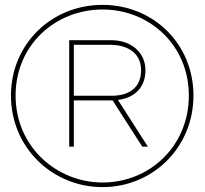

<svg xmlns="http://www.w3.org/2000/svg" viewBox="-20 -641 840 788"><path d="M401 108C214 108 44 -37 44 -249C44 -456 207 -602 401 -602C593 -602 755 -456 755 -249C755 -40 593 108 401 108ZM401 127C605 127 774 -34 774 -249C774 -460 610 -621 401 -621C191 -621 25 -460 25 -249C25 -34 196 127 401 127ZM283 -248V-457H435C486 -457 559 -435 559 -353C559 -259 477 -248 441 -248ZM587 -39 464 -231C526 -238 577 -277 577 -353C577 -423 521 -476 437 -476H264V-39H283V-229H442L564 -39Z"/></svg>

Font: Advent Pro
Style: Thin
Weight: 100
Designer: Andreas Kalpakidis
Foundry: Andreas Kalpakidis
Version: Version 2.002 2007